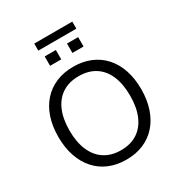

<svg xmlns="http://www.w3.org/2000/svg" viewBox="-223 -1134 1213 1295"><g transform="rotate(-30 383.5 -486.5)"><path d="M383.5 8.9Q309.6 8.9 250.1 -16.3Q190.5 -41.5 148.4 -89Q106.2 -136.5 83.6 -203.2Q60.9 -269.9 60.9 -353Q60.9 -436.5 83.3 -503Q105.7 -569.5 147.8 -616.5Q189.9 -663.5 249.5 -688.7Q309.1 -713.9 383.5 -713.9Q457.8 -713.9 517.4 -689Q577 -664 619.4 -617Q661.7 -570 684.1 -503.5Q706.6 -437 706.6 -354Q706.6 -270.5 683.9 -203.5Q661.2 -136.5 619.1 -89Q577 -41.5 517.4 -16.3Q457.8 8.9 383.5 8.9ZM383.5 -64.5Q458.5 -64.5 511.2 -98.5Q563.8 -132.4 591.8 -197.1Q619.7 -261.8 619.7 -353Q619.7 -444.7 592 -508.9Q564.3 -573 511.7 -606.8Q459.1 -640.5 383.5 -640.5Q309.4 -640.5 256.5 -606.8Q203.6 -573 175.7 -508.6Q147.7 -444.1 147.7 -353Q147.7 -262.3 175.7 -197.6Q203.6 -133 256.5 -98.7Q309.4 -64.5 383.5 -64.5ZM235 -925.6V-980.5H531.4V-925.6ZM252.7 -797.1V-870.2H339.6V-797.1ZM426.4 -797.1V-870.2H513.3V-797.1Z"/></g></svg>

Font: Nunito Sans 12pt ExtraLight
Style: Regular
Weight: 200
Designer: Vernon Adams
Foundry: Vernon Adams
Version: Version 3.101;gftools[0.9.27]